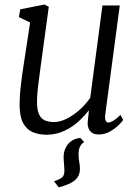

<svg xmlns="http://www.w3.org/2000/svg" viewBox="-20 -585 616 848"><path d="M334.5 24 352 42.5Q341.5 48 334.2 60.8Q327 73.5 327 97.5Q327 115.5 330 130.2Q333 145 333 160Q333 184.5 321 200.2Q309 216 287.8 225.8Q266.5 235.5 239.5 242.5L218.5 215.5Q240.5 208.5 252.5 200.2Q264.5 192 264.5 168Q264.5 158 262.8 139.5Q261 121 261 109Q261 90.5 266.8 75.5Q272.5 60.5 282.2 49.5Q292 38.5 305.5 32Q319 25.5 334.5 24ZM186 10Q150 10 123.2 -2Q96.5 -14 81.5 -42.8Q66.5 -71.5 66.5 -122.5Q66.5 -140 67.8 -160.8Q69 -181.5 71.8 -204.8Q74.5 -228 77.5 -251.2Q80.5 -274.5 84 -295.5L113 -485.5L63.5 -509.5L69.5 -544L176.5 -565L195.5 -555L159.5 -291.5Q157 -270.5 154.2 -250.2Q151.5 -230 149 -211Q146.5 -192 145 -173Q143.5 -154 143.5 -135.5Q143.5 -98.5 152.8 -79.2Q162 -60 178.8 -53Q195.5 -46 218 -46Q246.5 -46 276.8 -61.8Q307 -77.5 333.8 -102Q360.5 -126.5 378.5 -153L432.5 -561H509L445 -80Q442.5 -61.5 446.5 -52.8Q450.5 -44 458 -44Q468 -44 481 -52Q494 -60 512 -77.5L524 -55Q520 -48.5 504.5 -33Q489 -17.5 466 -4.2Q443 9 415.5 9Q388.5 9 376 -9Q363.5 -27 368.5 -57Q368.5 -58.5 369 -62.8Q369.5 -67 370.2 -72.8Q371 -78.5 371.5 -84.5Q372 -90.5 372.5 -95.5L371.5 -96.5Q356 -77 336.5 -57.8Q317 -38.5 293.5 -23.2Q270 -8 243 1Q216 10 186 10Z"/></svg>

Font: Merriweather 20pt Light
Style: Italic
Weight: 300
Italic angle: -7.8°
Version: Version 2.101